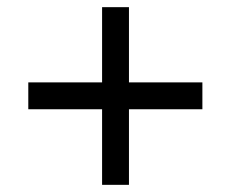

<svg xmlns="http://www.w3.org/2000/svg" viewBox="-20 -584 644 536"><path d="M545 -279H340V-68H265V-279H59V-354H265V-564H340V-354H545Z"/></svg>

Font: Work Sans
Style: Regular
Weight: 400
Designer: Wei Huang
Foundry: Wei Huang
Version: Version 1.500; ttfautohint (v1.6)